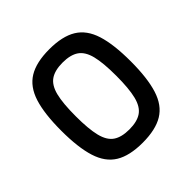

<svg xmlns="http://www.w3.org/2000/svg" viewBox="-169 -778 938 938"><g transform="rotate(-45 300.0 -309.0)"><path d="M300 14Q210 14 157.5 -18Q105 -50 82.5 -121.5Q60 -193 60 -309Q60 -426 82.5 -497Q105 -568 157.5 -600Q210 -632 300 -632Q390 -632 442.5 -600Q495 -568 517.5 -497Q540 -426 540 -309Q540 -193 517.5 -121.5Q495 -50 442.5 -18Q390 14 300 14ZM300 -78Q354 -78 384.5 -99Q415 -120 427.5 -170.5Q440 -221 440 -309Q440 -398 427.5 -448Q415 -498 384.5 -519Q354 -540 300 -540Q246 -540 215.5 -519Q185 -498 172.5 -448Q160 -398 160 -309Q160 -221 172.5 -170.5Q185 -120 215.5 -99Q246 -78 300 -78Z"/></g></svg>

Font: Victor Mono
Style: Bold
Weight: 700
Monospace: yes
Designer: Rune Bjørnerås
Version: Version 1.561;gftools[0.9.30]